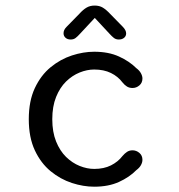

<svg xmlns="http://www.w3.org/2000/svg" viewBox="-20 -678 659 707"><path d="M327 9.5Q287 9.5 244.8 -4.2Q202.5 -18 166.5 -47.5Q130.5 -77 108.2 -124.5Q86 -172 86 -239Q86 -306 108.2 -353.5Q130.5 -401 166.5 -430.5Q202.5 -460 244.8 -473.8Q287 -487.5 327 -487.5Q379.5 -487.5 418 -470Q456.5 -452.5 482 -427Q493.5 -418.5 499 -408.2Q504.5 -398 504.5 -389Q504.5 -373 493.2 -363.5Q482 -354 468 -354Q456.5 -354 447.8 -359.2Q439 -364.5 431 -374.5Q414.5 -396.5 388.5 -409.2Q362.5 -422 327 -422Q300.5 -422 273.2 -411Q246 -400 223.2 -377.8Q200.5 -355.5 186.5 -320.8Q172.5 -286 172.5 -239Q172.5 -192 186.5 -157.2Q200.5 -122.5 223.2 -100.2Q246 -78 273.2 -67Q300.5 -56 327 -56Q362.5 -56 388.5 -69Q414.5 -82 431 -103.5Q439 -113 447.8 -118.8Q456.5 -124.5 468 -124.5Q482 -124.5 493.2 -115Q504.5 -105.5 504.5 -89.5Q504.5 -80 499 -70Q493.5 -60 482 -51.5Q456.5 -25.5 418 -8Q379.5 9.5 327 9.5ZM432.5 -579Q444.5 -566.5 444.5 -555Q444.5 -545 437 -538.8Q429.5 -532.5 417.5 -532.5Q407 -532.5 399.5 -538.2Q392 -544 383 -554L329 -612L274.5 -553.5Q265.5 -543.5 258.2 -538Q251 -532.5 240 -532.5Q228.5 -532.5 221.2 -539Q214 -545.5 214 -555.5Q214 -568 225 -579L272 -627Q286 -642.5 298.8 -650Q311.5 -657.5 328.5 -657.5Q346 -657.5 358.5 -650Q371 -642.5 385.5 -627Z"/></svg>

Font: Sono Monospace
Style: Regular
Weight: 400
Designer: Tyler Finck
Foundry: Tyler Finck
Version: Version 2.112